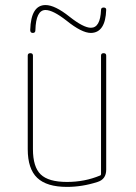

<svg xmlns="http://www.w3.org/2000/svg" viewBox="-20 -730 540 760"><path d="M245.1 9.8Q165 9.8 127.4 -25.9Q89.8 -61.5 89.8 -139.6V-509.8Q89.8 -519.5 100.1 -519.5Q110.4 -519.5 110.4 -509.8V-139.6Q110.4 -69.3 141.1 -39.6Q171.9 -9.8 245.1 -9.8Q315.4 -9.8 376 -35.2Q379.9 -36.1 379.9 -42V-509.8Q379.9 -519.5 390.1 -519.5Q400.4 -519.5 400.4 -509.8V-58.6Q400.4 -20.5 366.2 -9.8Q305.7 9.8 245.1 9.8ZM99.6 -611.3Q102.5 -710 160.2 -710Q197.3 -710 254.9 -664.1Q310.5 -620.1 339.8 -620.1Q377 -620.1 379.9 -690.4Q379.9 -700.2 390.1 -700.2Q400.4 -700.2 400.4 -691.4Q397.5 -600.6 339.8 -599.6Q303.7 -599.6 243.2 -648.4Q189.5 -690.4 160.2 -690.4Q122.1 -690.4 120.1 -610.4Q120.1 -599.6 109.9 -599.6Q99.6 -599.6 99.6 -611.3Z"/></svg>

Font: Rounded Mgen+ 1mn thin
Style: Regular
Weight: 100
Designer: [Source Han Sans]
Ryoko NISHIZUKA  (kana & ideographs); Paul D. Hunt (Latin, Greek & Cyrillic); Wenlong ZHANG  (bopomofo
Version: Version 1.059.20150602